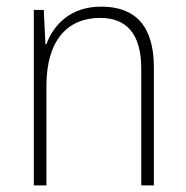

<svg xmlns="http://www.w3.org/2000/svg" viewBox="-20 -559 562 579"><path d="M285 -539C193 -539 142 -485 120 -426H117L112 -529H82V0H120V-300C120 -438 184 -505 282 -505C361 -505 406 -458 406 -351V0H444V-356C444 -482 387 -539 285 -539Z"/></svg>

Font: Noto Sans Thai Looped SemiCondensed ExtraLight
Style: Regular
Weight: 200
Width: 4
Designer: Sasikarn Vongin, Ben Mitchell
Foundry: The Fontpad Ltd
Version: Version 1.001